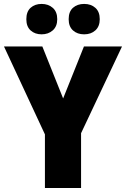

<svg xmlns="http://www.w3.org/2000/svg" viewBox="-20 -948 635 968"><path d="M298.3 -451.7 403.3 -713.9H595.2L388.7 -276.4V0H206.5V-270.5L0 -713.9H193.4ZM112.8 -851.1Q112.8 -889.6 134.5 -908.9Q156.2 -928.2 189.9 -928.2Q223.6 -928.2 246.1 -908.4Q268.6 -888.7 268.6 -851.1Q268.6 -814.9 246.1 -794.9Q223.6 -774.9 189.9 -774.9Q156.2 -774.9 134.5 -794.4Q112.8 -814 112.8 -851.1ZM326.2 -851.1Q326.2 -889.6 348.1 -908.9Q370.1 -928.2 404.3 -928.2Q439 -928.2 460.9 -908.4Q482.9 -888.7 482.9 -851.1Q482.9 -814.9 460.9 -794.9Q439 -774.9 404.3 -774.9Q369.6 -774.9 347.9 -794.7Q326.2 -814.5 326.2 -851.1Z"/></svg>

Font: Open Sans SemiCondensed ExtraBold
Style: Regular
Weight: 800
Width: 4
Designer: Monotype Design Team
Foundry: Monotype Imaging Inc.
Version: Version 3.000